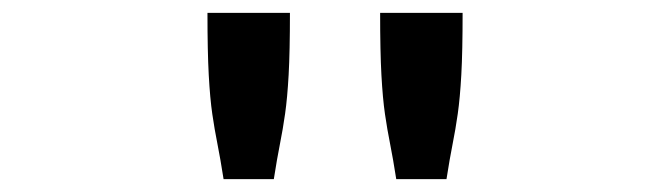

<svg xmlns="http://www.w3.org/2000/svg" viewBox="-20 -685 1040 298"><path d="M302 -665H430Q430 -605 428 -569Q426 -533 422.5 -508.5Q419 -484 414.5 -461.5Q410 -439 405 -407H327Q322 -439 317.5 -461.5Q313 -484 309.5 -508Q306 -532 304 -568.5Q302 -605 302 -665ZM570 -665H698Q698 -605 696 -569Q694 -533 690.5 -508.5Q687 -484 682.5 -461.5Q678 -439 673 -407H595Q590 -439 585.5 -461.5Q581 -484 577.5 -508Q574 -532 572 -568.5Q570 -605 570 -665Z"/></svg>

Font: Inconsolata UltraExpanded Medium
Style: Regular
Weight: 500
Width: 9
Monospace: yes
Designer: Raph Levien, Cyreal, Brenton Simpson
Foundry: Raph Levien, Cyreal, Google
Version: Version 3.001; ttfautohint (v1.8.2.53-6de2)